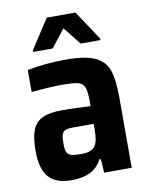

<svg xmlns="http://www.w3.org/2000/svg" viewBox="-82 -775 660 843"><g transform="rotate(-10 248.0 -353.0)"><path d="M35 -145Q35 -205 48 -238.5Q61 -272 92.5 -287Q124 -302 181 -302Q225 -302 307 -298V-320Q307 -365 299 -383.5Q291 -402 269.5 -407Q248 -412 195 -412Q168 -412 130 -409.5Q92 -407 63 -404V-502Q143 -518 236 -518Q323 -518 366 -497.5Q409 -477 423.5 -434.5Q438 -392 438 -312V0H315L311 -61H304Q271 8 169 8Q100 8 67.5 -28.5Q35 -65 35 -145ZM294 -123Q307 -142 307 -198V-219H218Q193 -219 181.5 -214.5Q170 -210 165.5 -197.5Q161 -185 161 -157Q161 -131 166 -119Q171 -107 185 -102.5Q199 -98 229 -98Q254 -98 269.5 -103.5Q285 -109 294 -123ZM100 -576V-583L185 -714H313L400 -583V-576H312L249 -655L187 -576Z"/></g></svg>

Font: Saira Semi Condensed SemiBold
Style: Regular
Weight: 600
Width: 4
Designer: Hector Gatti with collaboration of the Omnibus-Type team
Foundry: Omnibus-Type
Version: Version 1.001; ttfautohint (v1.8)